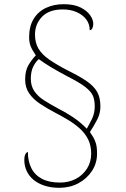

<svg xmlns="http://www.w3.org/2000/svg" viewBox="-20 -780 599 916"><path d="M263 116Q223 116 191.5 105.5Q160 95 139 77Q118 59 107 35Q96 11 96 -17Q96 -33 99.5 -41Q103 -49 107 -52Q111 -55 113 -55Q113 -11 129.5 22Q146 55 180 73Q214 91 266 91Q308 91 341.5 73.5Q375 56 395 24.5Q415 -7 415 -47Q415 -86 400.5 -115Q386 -144 361 -166.5Q336 -189 305.5 -207.5Q275 -226 242 -243Q204 -263 171.5 -284.5Q139 -306 119.5 -334Q100 -362 100 -400Q100 -442 115 -468Q130 -494 151 -516Q133 -542 126 -560Q119 -578 119 -603Q119 -654 140 -689Q161 -724 198.5 -742Q236 -760 284 -760Q333 -760 364 -744.5Q395 -729 410 -707.5Q425 -686 425 -666Q425 -654 420.5 -645Q416 -636 408 -636Q408 -666 391 -688Q374 -710 345 -722.5Q316 -735 280 -735Q214 -735 180.5 -700Q147 -665 147 -615Q147 -576 163.5 -548Q180 -520 214.5 -496Q249 -472 303 -444Q360 -416 394 -392.5Q428 -369 443.5 -341.5Q459 -314 459 -272Q459 -239 444 -210Q429 -181 409 -150Q417 -138 424.5 -126Q432 -114 437.5 -96Q443 -78 443 -47Q443 -1 418.5 36Q394 73 353.5 94.5Q313 116 263 116ZM394 -166Q404 -183 418 -211Q432 -239 432 -272Q432 -302 423.5 -322.5Q415 -343 387.5 -364.5Q360 -386 301 -416Q254 -441 222.5 -460Q191 -479 165 -498Q150 -485 138.5 -462Q127 -439 127 -404Q127 -369 144.5 -344Q162 -319 191.5 -300.5Q221 -282 256 -263Q294 -244 329 -220.5Q364 -197 394 -166Z"/></svg>

Font: Noto Serif Ethiopic Thin
Style: Regular
Weight: 250
Version: Version 2.102